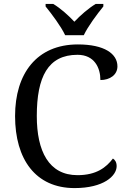

<svg xmlns="http://www.w3.org/2000/svg" viewBox="-20 -951 654 981"><path d="M313 -771H408C429 -816 477 -880 508 -918V-931H469C431 -908 390 -872 360 -840C330 -872 290 -908 252 -931H213V-918C244 -880 292 -816 313 -771ZM361 10C509 10 576 -52 576 -102C576 -122 568 -134 557 -141C523 -96 473 -56 376 -56C229 -56 168 -179 168 -358C168 -558 225 -671 376 -671C463 -671 493 -604 493 -542C542 -542 580 -569 580 -612C580 -676 514 -724 378 -724C167 -724 57 -574 57 -358C57 -137 162 10 361 10Z"/></svg>

Font: Noto Serif Thai
Style: Regular
Weight: 400
Designer: Monotype Design Team
Foundry: Monotype Imaging Inc.
Version: Version 1.901